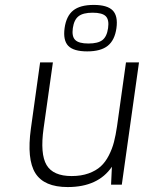

<svg xmlns="http://www.w3.org/2000/svg" viewBox="-20 -755 594 785"><path d="M437.5 -73.2Q380.9 9.8 256.8 9.8Q160.2 9.8 124.5 -47.1Q88.9 -104 106.4 -230L144 -500H196.3L158.2 -230Q143.6 -125.5 170.4 -80.3Q197.3 -35.2 272.9 -35.2Q312 -35.2 342.3 -46.1Q372.6 -57.1 391.8 -74.7Q411.1 -92.3 425 -119.6Q439 -147 446 -174.6Q453.1 -202.1 458.5 -238.8L495.1 -500H548.3L478 0H434.1ZM244.1 -640.1Q251 -689.5 279.3 -712.2Q307.6 -734.9 363.3 -734.9Q418.9 -734.9 440.9 -712.2Q462.9 -689.5 456.1 -640.1Q449.2 -590.8 420.7 -567.9Q392.1 -544.9 336.4 -544.9Q280.8 -544.9 259 -567.6Q237.3 -590.3 244.1 -640.1ZM341.3 -577.1Q380.9 -577.1 398.9 -591.3Q417 -605.5 421.9 -640.1Q426.8 -674.3 412.4 -688.7Q397.9 -703.1 358.9 -703.1Q319.8 -703.1 301.3 -688.7Q282.7 -674.3 277.8 -640.1Q272.9 -606 287.6 -591.6Q302.2 -577.1 341.3 -577.1Z"/></svg>

Font: Fivo Sans Light
Style: Regular
Weight: 300
Designer: Alexander Slobzheninov
Foundry: Alexander Slobzheninov
Version: 1.0